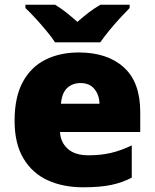

<svg xmlns="http://www.w3.org/2000/svg" viewBox="-20 -786 658 816"><path d="M315 -563Q436 -563 506 -500Q576 -437 576 -310V-225H235Q237 -182 267.5 -154Q298 -126 356 -126Q408 -126 451 -136Q494 -146 540 -168V-31Q500 -10 452.5 0Q405 10 333 10Q249 10 183.5 -19.5Q118 -49 80 -112Q42 -175 42 -273Q42 -373 76.5 -437Q111 -501 172.5 -532Q234 -563 315 -563ZM322 -433Q288 -433 265.5 -412Q243 -391 239 -345H403Q402 -382 381.5 -407.5Q361 -433 322 -433ZM214 -606Q199 -629 176.5 -656Q154 -683 130.5 -708.5Q107 -734 88 -752V-766H214Q240 -750 261.5 -733Q283 -716 309 -693Q335 -716 358 -733.5Q381 -751 407 -766H531V-752Q514 -735 490.5 -709.5Q467 -684 444.5 -656.5Q422 -629 406 -606Z"/></svg>

Font: Noto Sans Myanmar Black
Style: Regular
Weight: 900
Designer: Monotype Design Team
Foundry: Monotype Imaging Inc.
Version: Version 2.107; ttfautohint (v1.8.4.7-5d5b)